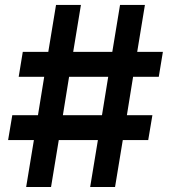

<svg xmlns="http://www.w3.org/2000/svg" viewBox="-20 -747 683 767"><path d="M614.3 -440.3 630.7 -539.8H528.1L558.9 -727.3H459.5L428.6 -539.8H272.4L303.3 -727.3H203.8L172.9 -539.8H71L54.7 -440.3H156.6L131.7 -286.9H29.1L12.4 -187.5H115.4L84.5 0H183.9L214.8 -187.5H371.1L340.2 0H439.6L470.5 -187.5H572.1L588.8 -286.9H486.9L511.7 -440.3ZM387.4 -286.9H231.2L256 -440.3H412.3Z"/></svg>

Font: RA Gorm Semi Bold
Style: Regular
Weight: 600
Designer: Rasmus Andersson
Foundry: rsms
Version: Version 3.000;hotconv 1.0.109;makeotfexe 2.5.65596